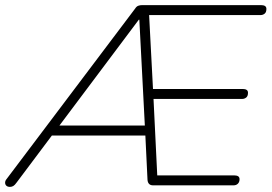

<svg xmlns="http://www.w3.org/2000/svg" viewBox="-44 -725 1062 751"><path d="M-5 6Q-14 6 -19 1.5Q-24 -3 -24 -10.5Q-24 -18 -18 -25L485 -692Q490 -700 497 -702.5Q504 -705 512 -705H977Q987 -705 992.5 -701.5Q998 -698 998 -690Q998 -677 991 -671.5Q984 -666 975 -666H526L538 -690L555 -366L538 -377H905Q915 -377 920.5 -373.5Q926 -370 926 -362Q926 -349 919 -343.5Q912 -338 903 -338H540L556 -348L572 -20L554 -39H872Q882 -39 887.5 -35.5Q893 -32 893 -24Q893 -13 886.5 -6.5Q880 0 869 0H555Q535 0 533 -21L524 -207L542 -195H147L168 -207L21 -11Q14 -1 8 2.5Q2 6 -5 6ZM499 -648 181 -224 173 -234H530L523 -225L501 -648Z"/></svg>

Font: Nunito ExtraLight ExtraLight
Style: Italic
Weight: 250
Italic angle: -9°
Version: Version 3.602